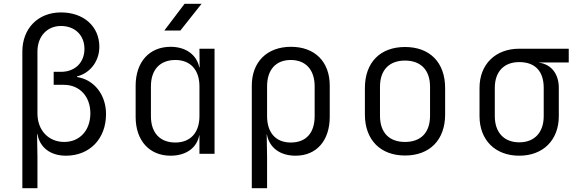

<svg xmlns="http://www.w3.org/2000/svg" viewBox="-20 -805 3040 1005"><path d="M97 180H176V15L174 -103H176C188 -33 244 10 325 10C449 10 535 -78 535 -208C535 -309 473 -388 383 -402V-405C452 -422 500 -485 500 -560C500 -667 418 -740 299 -740C179 -740 97 -656 97 -535ZM316 -62C234 -62 176 -123 176 -211V-535C176 -615 227 -669 299 -669C372 -669 422 -621 422 -549C422 -477 372 -429 299 -429H261V-361H314C397 -361 453 -300 453 -212C453 -123 398 -62 316 -62Z M840 -645H924L1035 -785H946ZM873 10C953 10 1010 -30 1023 -97H1024V0H1103V-550H1024L1025 -453H1023C1009 -519 952 -560 873 -560C762 -560 690 -481 690 -356V-193C690 -68 763 10 873 10ZM898 -59C818 -59 770 -109 770 -197V-353C770 -441 818 -491 898 -491C976 -491 1024 -440 1024 -353V-197C1024 -110 976 -59 898 -59Z M1298 180H1378V15L1376 -102H1377C1389 -33 1445 10 1527 10C1637 10 1706 -69 1706 -194V-357C1706 -482 1628 -560 1503 -560C1378 -560 1298 -481 1298 -357ZM1502 -59C1424 -59 1378 -110 1378 -197V-353C1378 -440 1424 -491 1502 -491C1580 -491 1627 -440 1627 -353V-197C1627 -109 1582 -59 1502 -59Z M2100 9C2229 9 2310 -72 2310 -206V-344C2310 -479 2229 -559 2100 -559C1971 -559 1890 -479 1890 -344V-206C1890 -72 1972 9 2100 9ZM2100 -62C2018 -62 1969 -110 1969 -199V-351C1969 -440 2019 -488 2100 -488C2181 -488 2231 -440 2231 -351V-199C2231 -110 2182 -62 2100 -62Z M2698 10C2823 10 2905 -72 2905 -197V-345C2905 -418 2866 -468 2802 -477V-478H2957V-550H2698C2573 -550 2490 -468 2490 -345V-197C2490 -72 2572 10 2698 10ZM2698 -60C2618 -60 2570 -112 2570 -197V-345C2570 -430 2618 -480 2698 -480C2783 -480 2826 -430 2826 -345V-197C2826 -112 2778 -60 2698 -60Z"/></svg>

Font: JetBrains Mono Light
Style: Regular
Weight: 336
Monospace: yes
Designer: Philipp Nurullin, Konstantin Bulenkov
Foundry: JetBrains
Version: Version 2.305